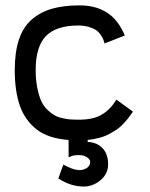

<svg xmlns="http://www.w3.org/2000/svg" viewBox="-20 -517 558 712"><path d="M112.3 -257.3Q112.3 -220.2 118.4 -190.4Q124.5 -160.6 133.3 -141.6Q142.1 -122.6 156.5 -109.1Q170.9 -95.7 183.3 -88.9Q195.8 -82 213.4 -78.4Q231 -74.7 241.5 -74Q252 -73.2 267.1 -73.2H273.4Q326.7 -73.2 358.4 -92.5Q390.1 -111.8 411.6 -147.5L473.1 -103Q472.2 -102.1 465.3 -92Q458.5 -82 452.9 -75.4Q447.3 -68.8 436.8 -57.4Q426.3 -45.9 414.1 -37.6Q401.9 -29.3 385.7 -20.5Q369.6 -11.7 349.1 -6.1Q328.6 -0.5 305.2 2V9.3Q340.8 11.2 360.8 33Q380.9 54.7 380.9 92.8Q380.9 127.9 352.5 151.4Q324.2 174.8 291 174.8Q242.7 174.8 196.3 145L214.8 93.3Q246.6 110.4 264.2 112.8Q270 113.8 275.4 113.8Q289.6 113.8 301.5 106.2Q313.5 98.6 314.5 85.4V84.5Q314.5 73.7 302.2 65.9Q290 58.1 272.5 58.1Q264.2 58.1 258.3 58.8Q252.4 59.6 250 60.3Q247.6 61 242.4 63.2Q237.3 65.4 234.4 66.4V2Q160.6 -3.4 117.7 -35.6Q72.3 -70.8 53.5 -125.2Q34.7 -179.7 34.7 -257.3Q34.7 -323.7 50.3 -370.4Q65.9 -417 97.7 -444.6Q129.4 -472.2 172.6 -484.6Q215.8 -497.1 275.4 -497.1Q342.8 -497.1 387.2 -462.9Q420.9 -437 442.9 -385.3L367.7 -356Q365.2 -364.7 363 -370.8Q360.8 -377 353.5 -387.7Q346.2 -398.4 336.7 -405Q327.1 -411.6 309.6 -417Q292 -422.4 270 -422.4Q188.5 -422.4 150.4 -383.3Q112.3 -344.2 112.3 -257.3Z"/></svg>

Font: FantasqueSansM Nerd Font
Style: Regular
Weight: 400
Monospace: yes
Designer: Jany Belluz
Version: Version 1.8.0 ; ttfautohint (v1.8.2);Nerd Fonts 3.4.0